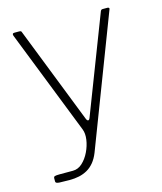

<svg xmlns="http://www.w3.org/2000/svg" viewBox="-106 -608 720 852"><g transform="rotate(-15 254.0 -182.5)"><path d="M108 165Q79 165 61.5 164Q44 163 44 155V140Q44 133 49.5 131Q55 129 73 129H133Q157 129 176.5 111Q196 93 209 66Q222 39 226 11Q230 -17 222 -37L33 -518Q31 -523 32.5 -526.5Q34 -530 41 -530H62Q67 -530 70 -528.5Q73 -527 74 -522L248 -78Q252 -69 257 -69.5Q262 -70 266 -82L436 -523Q438 -527 440 -528.5Q442 -530 446 -530H468Q473 -530 475 -527Q477 -524 475 -521L246 77Q236 102 222 119Q208 136 190.5 146Q173 156 152.5 160.5Q132 165 108 165Z"/></g></svg>

Font: Libre Franklin Thin Thin
Style: Regular
Weight: 250
Version: Version 3.000